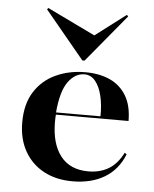

<svg xmlns="http://www.w3.org/2000/svg" viewBox="-50 -716 617 770"><g transform="rotate(5 258.0 -331.0)"><path d="M270.2 11.3Q204 11.3 154.4 -15.3Q104.8 -41.9 77 -91.1Q49.2 -140.3 49.2 -207.3Q49.2 -280.6 80.2 -329.8Q111.3 -379 164.9 -404Q218.5 -429 284.7 -429Q341.1 -429 383.5 -409.7Q425.8 -390.3 449.6 -350.4Q473.4 -310.5 473.4 -249.2H139.5L137.9 -258.1H359.7Q360.5 -304 351.6 -340.7Q342.7 -377.4 325 -398.8Q307.3 -420.2 281.5 -420.2Q243.5 -420.2 215.7 -381.9Q187.9 -343.5 180.6 -256.5L181.5 -254.8Q180.6 -246.8 180.2 -238.3Q179.8 -229.8 179.8 -220.2Q179.8 -132.3 218.1 -83.1Q256.5 -33.9 329.8 -33.9Q376.6 -33.9 411.3 -54.4Q446 -75 469.4 -121L477.4 -115.3Q452.4 -52.4 399.2 -20.6Q346 11.3 270.2 11.3ZM429.8 -672.6 435.5 -666.9 276.6 -475H267.7L108.9 -666.9L113.7 -672.6L330.6 -567.7L286.3 -563.7Z"/></g></svg>

Font: Playfair 144pt SemiExpanded ExtraBold
Style: Regular
Weight: 800
Width: 6
Designer: Claus Eggers Sørensen
Foundry: Claus Eggers Sørensen
Version: Version 2.203